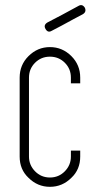

<svg xmlns="http://www.w3.org/2000/svg" viewBox="-20 -712 373 742"><path d="M300 -657 217 -613 264 -637 180 -593Q165 -584 156 -600Q147 -615 163 -625L247 -669L200 -644L283 -689Q298 -698 308 -682Q315 -666 300 -657ZM254 -390V-412Q254 -446 230.5 -469.5Q207 -493 173 -493Q139 -493 115.5 -469.5Q92 -446 92 -412V-107Q92 -74 115.5 -50Q139 -26 173 -26Q207 -26 230.5 -50Q254 -74 254 -107V-130H290V-107Q290 -57 256 -25Q221 10 173 10Q125 10 90 -25Q56 -57 56 -107V-412Q56 -461 90 -495Q125 -530 173 -530Q221 -530 256 -495Q290 -461 290 -412V-390Z"/></svg>

Font: Aaram
Style: Regular
Weight: 400
Designer: Tharique Azeez
Foundry: Tharique Azeez
Version: Version 1.7